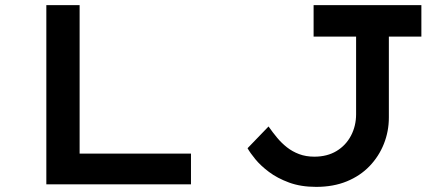

<svg xmlns="http://www.w3.org/2000/svg" viewBox="-20 -720 1723 750"><path d="M161 0V-700H291V-120H726V0ZM1215 10Q1155 10 1109 -7Q1063 -24 1030.5 -48.5Q998 -73 977.5 -98Q957 -123 947 -141L1029 -226Q1045 -203 1062.5 -182Q1080 -161 1101 -144.5Q1122 -128 1148.5 -118Q1175 -108 1208 -108Q1258 -108 1294.5 -130Q1331 -152 1351 -190Q1371 -228 1371 -274V-577H1205V-700H1626V-577H1499V-261Q1499 -207 1479.5 -158Q1460 -109 1423.5 -71Q1387 -33 1334.5 -11.5Q1282 10 1215 10Z"/></svg>

Font: Lexend Tera Medium
Style: Regular
Weight: 500
Designer: Bonnie Shaver-Troup, Thomas Jockin
Foundry: Lexend
Version: Version 1.007